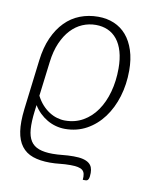

<svg xmlns="http://www.w3.org/2000/svg" viewBox="-81 -568 677 839"><g transform="rotate(10 257.0 -149.0)"><path d="M38.5 -48 66 -272.5Q73 -331 92.5 -374.5Q112 -418 140.8 -447.2Q169.5 -476.5 207 -491Q244.5 -505.5 287.5 -505.5Q326 -505.5 358 -492Q390 -478.5 412.8 -452Q435.5 -425.5 448.2 -386.5Q461 -347.5 461 -297Q461 -235.5 444.5 -181.2Q428 -127 397.5 -86Q367 -45 324 -21.2Q281 2.5 228 2.5Q207.5 2.5 187.2 -3Q167 -8.5 149 -19Q131 -29.5 115.5 -44.5Q100 -59.5 88.5 -78.5L85 -51Q79 -3 81.5 29.5Q84 62 96.8 81.8Q109.5 101.5 133.5 110.2Q157.5 119 194 119Q215.5 119 238.8 116.5Q262 114 287.5 114Q312 114 328.2 118Q344.5 122 354.5 129.5Q364.5 137 368.8 147.8Q373 158.5 373 172.5Q373 191 369.2 199.5Q365.5 208 356.5 208H344Q345.5 192.5 343.2 182.2Q341 172 333.8 165.8Q326.5 159.5 313.2 156.8Q300 154 280 154Q255 154 233.5 156.5Q212 159 189 159Q145 159 113.5 148Q82 137 63 112Q44 87 38 47Q32 7 39 -51.5ZM93.5 -121Q105 -98.5 119.8 -82.2Q134.5 -66 151.5 -55Q168.5 -44 186.5 -38.8Q204.5 -33.5 222 -33.5Q266.5 -33.5 302 -53.8Q337.5 -74 362.2 -109.8Q387 -145.5 400.2 -193.8Q413.5 -242 413.5 -298Q413.5 -340.5 404.2 -372.5Q395 -404.5 377.8 -426Q360.5 -447.5 336.5 -458Q312.5 -468.5 283.5 -468.5Q252.5 -468.5 224.2 -456.5Q196 -444.5 173.2 -420.2Q150.5 -396 134.5 -359.5Q118.5 -323 112.5 -274Z"/></g></svg>

Font: Lato Light
Style: Italic
Weight: 300
Italic angle: -7°
Designer: Lukasz Dziedzic
Foundry: tyPoland Lukasz Dziedzic
Version: Version 2.007; 2014-02-27